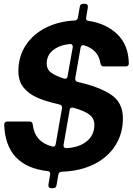

<svg xmlns="http://www.w3.org/2000/svg" viewBox="-20 -883 693 1003"><path d="M248 100Q231 100 233 82L242 29V24Q242 12 229 11Q10 -14 2 -231Q2 -248 18 -248H135Q150 -248 151 -232Q162 -141 252 -118Q254 -117 258 -117Q268 -117 271 -130L304 -318V-321Q304 -334 291 -337Q220 -353 174.5 -373Q129 -393 102.5 -426.5Q76 -460 76 -512Q76 -588 115 -647Q154 -706 221 -739Q288 -772 370 -776Q384 -777 387 -791L397 -849Q400 -863 414 -863H424Q441 -863 439 -845L430 -791V-786Q430 -775 443 -774Q535 -760 593 -704Q651 -648 653 -552Q653 -536 637 -536H522Q508 -536 505 -551Q494 -624 420 -646Q418 -647 414 -647Q404 -647 401 -634L373 -474V-470Q373 -458 386 -455Q497 -430 559.5 -389Q622 -348 622 -265Q622 -184 582 -122Q542 -60 470 -24.5Q398 11 303 14Q288 14 285 29L275 86Q272 100 258 100ZM320 -472Q332 -472 333 -485L360 -636V-640Q360 -646 356 -650Q352 -654 345 -653Q292 -648 258 -621.5Q224 -595 224 -551Q224 -521 246.5 -504Q269 -487 313 -473Q315 -472 320 -472ZM473 -231Q473 -266 444.5 -286Q416 -306 364 -320Q362 -321 357 -321Q345 -321 344 -308L312 -126V-122Q312 -109 327 -109Q395 -113 434 -145.5Q473 -178 473 -231Z"/></svg>

Font: Open Sauce Two
Style: Bold Italic
Weight: 700
Italic angle: -10°
Designer: Alfredo Marco Pradil
Foundry: Creative Sauce Fz LLC
Version: Version 1.477